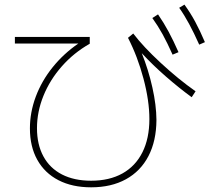

<svg xmlns="http://www.w3.org/2000/svg" viewBox="-20 -801 904 824"><path d="M108.4 -250Q108.4 -318.8 133.5 -386.2Q158.7 -453.6 205.8 -512.2Q252.9 -570.8 316.4 -614.3H43.9V-642.6H365.2V-613.3Q296.9 -574.7 245.6 -516.6Q194.3 -458.5 166.5 -389.9Q138.7 -321.3 138.7 -251Q138.7 -180.7 166.3 -129.9Q193.8 -79.1 246.1 -52.2Q298.3 -25.4 371.1 -25.4Q449.2 -25.4 505.4 -56.6Q561.5 -87.9 591.3 -147.5Q621.1 -207 621.1 -290Q621.1 -368.2 595.9 -463.1Q570.8 -558.1 529.3 -638.7L551.8 -657.2Q594.7 -600.6 670.2 -530.8Q745.6 -460.9 819.3 -409.2L802.7 -383.8Q749 -422.9 692.4 -472.2Q635.7 -521.5 588.4 -572.8Q617.2 -501 634 -425.5Q650.9 -350.1 651.4 -286.1Q650.9 -196.3 617.2 -131.3Q583.5 -66.4 520.5 -31.7Q457.5 2.9 371.1 2.9Q290 2.9 231 -27.6Q171.9 -58.1 140.1 -115Q108.4 -171.9 108.4 -250ZM633.8 -723.6 658.2 -739.3Q683.1 -703.1 703.6 -665Q724.1 -627 746.1 -577.1L720.7 -566.4Q698.2 -616.7 678 -653.6Q657.7 -690.4 633.8 -723.6ZM749 -767.6 771.5 -781.2Q797.4 -745.6 817.9 -707.5Q838.4 -669.4 859.4 -620.1L835 -609.4Q812 -660.6 791.7 -698.2Q771.5 -735.8 749 -767.6Z"/></svg>

Font: Pretendard GOV Thin
Style: Regular
Weight: 100
Designer: Base glyphs from Inter by Rasmus Andersson; Hangeul glyphs from Noto Sans CJK(Source Han Sans) by Jang Soo-young and Kan
Foundry: Kil Hyung-jin
Version: Version 1.309